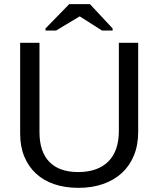

<svg xmlns="http://www.w3.org/2000/svg" viewBox="-20 -894 762 924"><path d="M357 10Q293 10 241.5 -7.5Q190 -25 153.5 -58.5Q117 -92 97 -140.5Q77 -189 77 -250V-688H170V-258Q170 -164 217.5 -115Q265 -66 356 -66Q450 -66 501 -116.5Q552 -167 552 -264V-688H645V-259Q645 -196 624.5 -146Q604 -96 566.5 -61.5Q529 -27 476 -8.5Q423 10 357 10ZM522 -757V-747H471L364 -815H363L250 -747H199V-757L313 -874H413Z"/></svg>

Font: Libra Sans
Style: Regular
Weight: 400
Foundry: Context Ltd
Version: Version 1.000; ttfautohint (v1.3)